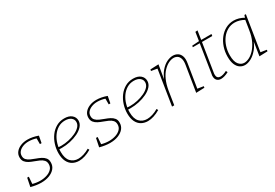

<svg xmlns="http://www.w3.org/2000/svg" viewBox="38 -1483 3337 2327"><g transform="rotate(-30 1706.5 -319.5)"><path d="M171 7Q138 7 101 1.5Q64 -4 28 -14L52 -132H75L67 -24L61 -37Q87 -29 116.5 -24.5Q146 -20 173 -20Q222 -20 265 -34Q308 -48 334.5 -75.5Q361 -103 361 -143Q361 -178 342 -199Q323 -220 292.5 -234Q262 -248 227.5 -260Q193 -272 162.5 -287.5Q132 -303 113 -327Q94 -351 94 -390Q94 -432 119.5 -463.5Q145 -495 188 -512.5Q231 -530 284 -530Q318 -530 355 -523Q392 -516 430 -502L412 -407H389V-496L397 -484Q368 -495 338 -499.5Q308 -504 284 -504Q241 -504 205 -490Q169 -476 147.5 -451.5Q126 -427 126 -392Q126 -359 145 -339Q164 -319 194.5 -305Q225 -291 259.5 -279Q294 -267 324.5 -251.5Q355 -236 374.5 -211.5Q394 -187 393 -148Q393 -102 365 -67.5Q337 -33 287 -13Q237 7 171 7Z M702 7Q652 7 612.5 -15Q573 -37 550.5 -82.5Q528 -128 528 -197Q528 -259 547 -318.5Q566 -378 601 -425.5Q636 -473 686 -501.5Q736 -530 798 -530Q864 -530 900.5 -499Q937 -468 937 -421Q937 -378 906.5 -343.5Q876 -309 825.5 -284.5Q775 -260 715 -247Q655 -234 597 -234Q584 -234 574 -234.5Q564 -235 553 -236L557 -263Q568 -262 580.5 -261Q593 -260 606 -260Q656 -260 708.5 -271.5Q761 -283 806 -304Q851 -325 878.5 -354Q906 -383 906 -419Q906 -456 876 -479.5Q846 -503 794 -503Q739 -503 695.5 -476.5Q652 -450 621.5 -406Q591 -362 575.5 -307.5Q560 -253 560 -197Q560 -106 601 -63Q642 -20 706 -20Q741 -20 781.5 -32.5Q822 -45 863 -69L874 -48Q829 -21 785 -7Q741 7 702 7Z M1134 7Q1101 7 1064 1.5Q1027 -4 991 -14L1015 -132H1038L1030 -24L1024 -37Q1050 -29 1079.5 -24.5Q1109 -20 1136 -20Q1185 -20 1228 -34Q1271 -48 1297.5 -75.5Q1324 -103 1324 -143Q1324 -178 1305 -199Q1286 -220 1255.5 -234Q1225 -248 1190.5 -260Q1156 -272 1125.5 -287.5Q1095 -303 1076 -327Q1057 -351 1057 -390Q1057 -432 1082.5 -463.5Q1108 -495 1151 -512.5Q1194 -530 1247 -530Q1281 -530 1318 -523Q1355 -516 1393 -502L1375 -407H1352V-496L1360 -484Q1331 -495 1301 -499.5Q1271 -504 1247 -504Q1204 -504 1168 -490Q1132 -476 1110.5 -451.5Q1089 -427 1089 -392Q1089 -359 1108 -339Q1127 -319 1157.5 -305Q1188 -291 1222.5 -279Q1257 -267 1287.5 -251.5Q1318 -236 1337.5 -211.5Q1357 -187 1356 -148Q1356 -102 1328 -67.5Q1300 -33 1250 -13Q1200 7 1134 7Z M1665 7Q1615 7 1575.5 -15Q1536 -37 1513.5 -82.5Q1491 -128 1491 -197Q1491 -259 1510 -318.5Q1529 -378 1564 -425.5Q1599 -473 1649 -501.5Q1699 -530 1761 -530Q1827 -530 1863.5 -499Q1900 -468 1900 -421Q1900 -378 1869.5 -343.5Q1839 -309 1788.5 -284.5Q1738 -260 1678 -247Q1618 -234 1560 -234Q1547 -234 1537 -234.5Q1527 -235 1516 -236L1520 -263Q1531 -262 1543.5 -261Q1556 -260 1569 -260Q1619 -260 1671.5 -271.5Q1724 -283 1769 -304Q1814 -325 1841.5 -354Q1869 -383 1869 -419Q1869 -456 1839 -479.5Q1809 -503 1757 -503Q1702 -503 1658.5 -476.5Q1615 -450 1584.5 -406Q1554 -362 1538.5 -307.5Q1523 -253 1523 -197Q1523 -106 1564 -63Q1605 -20 1669 -20Q1704 -20 1744.5 -32.5Q1785 -45 1826 -69L1837 -48Q1792 -21 1748 -7Q1704 7 1665 7Z M2340 2 2398 -358Q2406 -409 2396 -441Q2386 -473 2363.5 -487.5Q2341 -502 2312 -502Q2279 -502 2241.5 -483.5Q2204 -465 2168 -427.5Q2132 -390 2105 -331Q2078 -272 2064 -191L2034 0H2003L2083 -502L2093 -485L1998 -501L2001 -521L2117 -526L2080 -308L2071 -300Q2102 -386 2144.5 -436Q2187 -486 2232.5 -508Q2278 -530 2317 -530Q2355 -530 2384 -512Q2413 -494 2426 -456.5Q2439 -419 2429 -360L2375 -24L2363 -37L2460 -22L2457 -2Z M2795 -25Q2765 -9 2737.5 -1Q2710 7 2688 7Q2654 7 2633 -13Q2612 -33 2612 -73Q2612 -81 2612.5 -87Q2613 -93 2615 -98L2679 -505L2685 -497H2581L2584 -517L2690 -524L2681 -515L2701 -643L2732 -646L2712 -515L2705 -523H2857L2853 -497H2700L2710 -505L2646 -102Q2645 -98 2644.5 -91.5Q2644 -85 2644 -78Q2644 -47 2658 -34Q2672 -21 2695 -21Q2714 -21 2736.5 -28Q2759 -35 2784 -48Z M3023 7Q2986 7 2955 -13.5Q2924 -34 2906 -76Q2888 -118 2888 -185Q2888 -256 2909 -318Q2930 -380 2968 -428Q3006 -476 3057.5 -503Q3109 -530 3169 -530Q3202 -530 3239 -520Q3276 -510 3317 -485L3304 -484L3318 -523H3338L3258 -20L3247 -37L3343 -22L3340 -2L3225 2L3259 -215L3269 -223Q3241 -143 3198 -92Q3155 -41 3109 -17Q3063 7 3023 7ZM3029 -21Q3061 -21 3098.5 -39.5Q3136 -58 3171.5 -96Q3207 -134 3235.5 -193Q3264 -252 3276 -333L3299 -476L3306 -461Q3270 -483 3235.5 -493Q3201 -503 3168 -503Q3114 -503 3068.5 -478Q3023 -453 2990 -409.5Q2957 -366 2938.5 -309Q2920 -252 2920 -188Q2920 -100 2952 -60.5Q2984 -21 3029 -21Z"/></g></svg>

Font: Bitter Thin ExtraLight
Style: Italic
Weight: 250
Italic angle: -9°
Version: Version 2.002